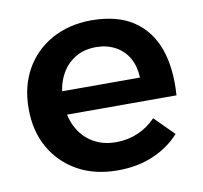

<svg xmlns="http://www.w3.org/2000/svg" viewBox="-66 -608 724 684"><g transform="rotate(-10 296.0 -266.5)"><path d="M442 -307Q440 -349 423 -378.5Q406 -408 375.5 -424.5Q345 -441 306 -441Q261 -441 228 -420Q195 -399 176.5 -361Q158 -323 158 -273Q158 -218 178.5 -178Q199 -138 235 -116.5Q271 -95 318 -95Q403 -95 463 -156L532 -87Q492 -43 435 -19Q378 5 308 5Q224 5 162.5 -29.5Q101 -64 66.5 -124.5Q32 -185 32 -266Q32 -347 66.5 -408Q101 -469 162.5 -503Q224 -537 304 -538Q399 -538 457.5 -499Q516 -460 541 -389.5Q566 -319 559 -222H139V-307Z"/></g></svg>

Font: Alexandria Medium
Style: Regular
Weight: 500
Designer: Mohamed Gaber
Foundry: Kief Type Foundry
Version: Version 5.100